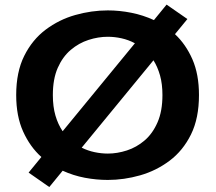

<svg xmlns="http://www.w3.org/2000/svg" viewBox="-20 -750 915 812"><path d="M101 -20 155 -86Q107 -129 77.8 -193.8Q48.5 -258.5 48.5 -348Q48.5 -445.5 82.5 -513.8Q116.5 -582 173 -624.5Q229.5 -667 298.2 -686.5Q367 -706 436 -706Q485.5 -706 535.5 -696Q585.5 -686 631 -665L684.5 -730.5L772.5 -669.5L720 -605.5Q766 -562.5 793.8 -499Q821.5 -435.5 821.5 -348Q821.5 -250 787.8 -181.5Q754 -113 697.5 -70.5Q641 -28 572.8 -8.5Q504.5 11 436 11Q387.5 11 338.8 1.8Q290 -7.5 245 -28L188.5 41ZM203.5 -348Q203.5 -299 214.5 -261.2Q225.5 -223.5 245 -195L550.5 -567Q523.5 -581.5 494 -588Q464.5 -594.5 436 -594.5Q395.5 -594.5 354.5 -581.2Q313.5 -568 279.2 -539Q245 -510 224.2 -463Q203.5 -416 203.5 -348ZM436 -100.5Q476 -100.5 516.8 -113.8Q557.5 -127 591.5 -156Q625.5 -185 646.2 -232.5Q667 -280 667 -348Q667 -394.5 656.8 -431Q646.5 -467.5 629 -495L325.5 -125.5Q351.5 -112.5 380 -106.5Q408.5 -100.5 436 -100.5Z"/></svg>

Font: Trispace SemiExpanded SemiBold
Style: Regular
Weight: 600
Width: 6
Designer: Tyler Finck
Foundry: Etcetera Type Company
Version: Version 1.210; ttfautohint (v1.8.3)